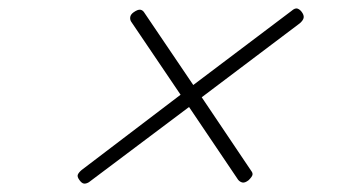

<svg xmlns="http://www.w3.org/2000/svg" viewBox="-20 -665 803 454"><path d="M568 -239Q559 -232 553 -233.5Q547 -235 543 -240L427 -412L190 -234Q183 -230 178 -231Q173 -232 168 -239Q162 -247 164 -252Q166 -257 173 -263L407 -441L290 -614Q287 -619 288 -625Q289 -631 296 -636Q306 -643 312 -642Q318 -641 322 -634L437 -464L669 -639Q678 -647 684 -644.5Q690 -642 694 -636Q699 -629 698 -623Q697 -617 689 -610L457 -435L574 -261Q578 -256 577 -251.5Q576 -247 568 -239Z"/></svg>

Font: Playwrite BE VLG Thin
Style: Regular
Weight: 250
Designer: Veronika Burian, José Scaglione
Foundry: TypeTogether
Version: Version 1.002